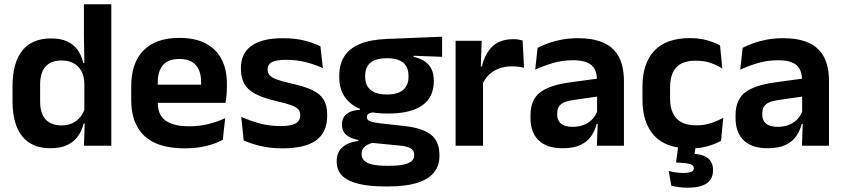

<svg xmlns="http://www.w3.org/2000/svg" viewBox="-20 -681 3942 897"><path d="M215 11.5Q128.5 11.5 83.5 -44.5Q38.5 -100.5 38.5 -209.5V-277Q38.5 -387.5 84 -444.5Q129.5 -501.5 219.5 -501.5Q263.5 -501.5 293.8 -487.5Q324 -473.5 342.8 -447.5Q361.5 -421.5 369 -386.5H406.5L374 -291.5Q373 -326 359.8 -349.8Q346.5 -373.5 323 -386Q299.5 -398.5 267.5 -398.5Q219 -398.5 193.2 -370.5Q167.5 -342.5 167.5 -287V-206Q167.5 -151 193.2 -123Q219 -95 268.5 -95Q296.5 -95 318.5 -105.5Q340.5 -116 355.2 -134.2Q370 -152.5 376.5 -175.5L407 -104H371Q363 -72 345 -45.8Q327 -19.5 295.5 -4Q264 11.5 215 11.5ZM500 0H372L376.5 -120L374 -148.5V-349L374.5 -369.5L372 -510V-661H500Z M842 12Q716 12 654.5 -46Q593 -104 593 -214V-278Q593 -387 650.5 -445.5Q708 -504 817.5 -504Q891.5 -504 941 -478Q990.5 -452 1015.2 -404.2Q1040 -356.5 1040 -290V-272.5Q1040 -254.5 1038.2 -235.8Q1036.5 -217 1033.5 -200.5H917.5Q919 -228 919.2 -252.8Q919.5 -277.5 919.5 -297.5Q919.5 -332 908.5 -356.2Q897.5 -380.5 875 -393Q852.5 -405.5 817.5 -405.5Q766 -405.5 741.5 -377Q717 -348.5 717 -296V-250.5L717.5 -236V-197.5Q717.5 -174.5 724.8 -155Q732 -135.5 749 -121.2Q766 -107 794.2 -99Q822.5 -91 865 -91Q911 -91 952.8 -101.2Q994.5 -111.5 1032 -129L1021 -28Q987.5 -9.5 942.2 1.2Q897 12 842 12ZM1007.5 -200.5H661V-285.5H1007.5Z M1301 12Q1242 12 1196.2 0.8Q1150.5 -10.5 1118.5 -24.5L1107 -135.5Q1145 -118 1190.8 -105Q1236.5 -92 1291.5 -92Q1339.5 -92 1361 -104.2Q1382.5 -116.5 1382.5 -141V-144Q1382.5 -160.5 1372.8 -171Q1363 -181.5 1338.5 -190.2Q1314 -199 1269.5 -209Q1208 -223.5 1172.2 -242.8Q1136.5 -262 1121 -290.2Q1105.5 -318.5 1105.5 -358V-362.5Q1105.5 -432 1155 -467.2Q1204.5 -502.5 1301.5 -502.5Q1359 -502.5 1403.2 -491.2Q1447.5 -480 1477 -464.5L1488.5 -362.5Q1453.5 -379 1410 -390.2Q1366.5 -401.5 1316.5 -401.5Q1284 -401.5 1265.2 -396.2Q1246.5 -391 1238.5 -381.5Q1230.5 -372 1230.5 -358.5V-356Q1230.5 -341 1239.2 -330Q1248 -319 1271.5 -310.2Q1295 -301.5 1337.5 -291.5Q1399.5 -278.5 1437 -261Q1474.5 -243.5 1491.5 -216.2Q1508.5 -189 1508.5 -145V-139Q1508.5 -63 1457 -25.5Q1405.5 12 1301 12Z M1791.5 -150.5Q1680 -150.5 1622.5 -194.8Q1565 -239 1565 -319V-326.5Q1565 -379.5 1588 -416.8Q1611 -454 1660 -475Q1709 -496 1787 -499L2045.5 -509.5V-415.5L1912.5 -420.5V-415Q1944 -408.5 1964.8 -394.2Q1985.5 -380 1996 -357.8Q2006.5 -335.5 2006.5 -304V-299.5Q2006.5 -227 1953 -188.8Q1899.5 -150.5 1791.5 -150.5ZM1785.5 93.5H1799.5Q1838.5 93.5 1864 88.2Q1889.5 83 1902.2 72.2Q1915 61.5 1915 44.5V43Q1915 22 1898.8 12.2Q1882.5 2.5 1846.5 -1L1703 -15L1732.5 -16.5Q1714 -13 1699.8 -6.2Q1685.5 0.5 1677.5 11.5Q1669.5 22.5 1669.5 38.5V39.5Q1669.5 58 1682.5 70.2Q1695.5 82.5 1721.5 88Q1747.5 93.5 1785.5 93.5ZM1796.5 190H1778.5Q1707.5 190 1657 178.2Q1606.5 166.5 1579.8 141Q1553 115.5 1553 73.5V71.5Q1553 43 1565.5 23.5Q1578 4 1601 -7.5Q1624 -19 1654 -22V-27Q1616 -34.5 1596.8 -51.8Q1577.5 -69 1577.5 -99V-99.5Q1577.5 -120.5 1587 -135Q1596.5 -149.5 1615.2 -158Q1634 -166.5 1661.5 -168V-182.5L1770 -155.5L1735 -156.5Q1712 -156 1703 -150.2Q1694 -144.5 1694 -134V-133.5Q1694 -120.5 1708 -114.8Q1722 -109 1754.5 -105L1872 -92Q1954.5 -82.5 1993.8 -51.5Q2033 -20.5 2033 44V46.5Q2033 96 2005 127.8Q1977 159.5 1924.2 174.8Q1871.5 190 1796.5 190ZM1788 -239.5Q1821.5 -239.5 1843.8 -249Q1866 -258.5 1877.2 -277Q1888.5 -295.5 1888.5 -322V-327.5Q1888.5 -354 1877.5 -372.2Q1866.5 -390.5 1844.5 -399.8Q1822.5 -409 1789 -409H1787.5Q1752 -409 1729.5 -399.2Q1707 -389.5 1696.5 -371.2Q1686 -353 1686 -327.5V-322Q1686 -295.5 1697.2 -277Q1708.5 -258.5 1731.2 -249Q1754 -239.5 1788 -239.5Z M2233 -285 2200.5 -370.5H2231.5Q2245 -430 2280.5 -464Q2316 -498 2379 -498Q2392 -498 2402.5 -496.2Q2413 -494.5 2421.5 -492L2428.5 -364Q2417.5 -367.5 2403 -369.2Q2388.5 -371 2372.5 -371Q2321.5 -371 2285.8 -348.5Q2250 -326 2233 -285ZM2236.5 0H2108.5V-490.5H2230.5L2225 -340L2236.5 -335.5Z M2895 0H2768.5L2773 -120L2769.5 -131V-284.5L2769 -306.5Q2769 -354.5 2742.8 -377Q2716.5 -399.5 2657 -399.5Q2606.5 -399.5 2562.2 -386.2Q2518 -373 2480.5 -355.5L2491.5 -457.5Q2513.5 -469 2541.8 -479.2Q2570 -489.5 2605 -496Q2640 -502.5 2680.5 -502.5Q2740.5 -502.5 2782 -488.2Q2823.5 -474 2848.2 -447.5Q2873 -421 2884 -384.2Q2895 -347.5 2895 -303ZM2608 11.5Q2535 11.5 2496.8 -25Q2458.5 -61.5 2458.5 -129V-143Q2458.5 -214.5 2502.5 -248.8Q2546.5 -283 2642 -296L2781 -315L2788.5 -232.5L2660.5 -214Q2618.5 -208.5 2600.8 -194Q2583 -179.5 2583 -151.5V-146.5Q2583 -119 2600.2 -103.8Q2617.5 -88.5 2654.5 -88.5Q2687.5 -88.5 2711 -99Q2734.5 -109.5 2749.8 -126.8Q2765 -144 2771.5 -165.5L2789.5 -102H2767.5Q2759.5 -70.5 2741.8 -44.8Q2724 -19 2692 -3.8Q2660 11.5 2608 11.5Z M3204.5 12.5Q3091 12.5 3036.2 -47.5Q2981.5 -107.5 2981.5 -216V-276Q2981.5 -384 3036.5 -443.5Q3091.5 -503 3204.5 -503Q3234 -503 3259.8 -498.2Q3285.5 -493.5 3306.8 -485.5Q3328 -477.5 3344 -468.5L3354.5 -361Q3330 -376.5 3299.8 -387Q3269.5 -397.5 3230 -397.5Q3168 -397.5 3139.2 -365.8Q3110.5 -334 3110.5 -273.5V-220.5Q3110.5 -160.5 3140.2 -128Q3170 -95.5 3232 -95.5Q3271.5 -95.5 3302 -105.8Q3332.5 -116 3359 -131L3348.5 -23Q3324 -9 3287 1.8Q3250 12.5 3204.5 12.5ZM3150.5 -13.5H3232.5L3220.5 68L3170 38Q3179.5 37 3189.2 36.8Q3199 36.5 3208.5 37Q3261 38 3286 57Q3311 76 3311 112V115Q3311 156.5 3280.8 176.2Q3250.5 196 3192.5 196Q3171.5 196 3151.5 193.2Q3131.5 190.5 3116.5 187L3104 117.5Q3119.5 122 3137 124.5Q3154.5 127 3172.5 127Q3197 127 3209.2 121.8Q3221.5 116.5 3221.5 105.5V104.5Q3221.5 91.5 3205.2 86Q3189 80.5 3145 78.5Q3141.5 78 3140.2 78Q3139 78 3138.5 78Z M3853 0H3726.5L3731 -120L3727.5 -131V-284.5L3727 -306.5Q3727 -354.5 3700.8 -377Q3674.5 -399.5 3615 -399.5Q3564.5 -399.5 3520.2 -386.2Q3476 -373 3438.5 -355.5L3449.5 -457.5Q3471.5 -469 3499.8 -479.2Q3528 -489.5 3563 -496Q3598 -502.5 3638.5 -502.5Q3698.5 -502.5 3740 -488.2Q3781.5 -474 3806.2 -447.5Q3831 -421 3842 -384.2Q3853 -347.5 3853 -303ZM3566 11.5Q3493 11.5 3454.8 -25Q3416.5 -61.5 3416.5 -129V-143Q3416.5 -214.5 3460.5 -248.8Q3504.5 -283 3600 -296L3739 -315L3746.5 -232.5L3618.5 -214Q3576.5 -208.5 3558.8 -194Q3541 -179.5 3541 -151.5V-146.5Q3541 -119 3558.2 -103.8Q3575.5 -88.5 3612.5 -88.5Q3645.5 -88.5 3669 -99Q3692.5 -109.5 3707.8 -126.8Q3723 -144 3729.5 -165.5L3747.5 -102H3725.5Q3717.5 -70.5 3699.8 -44.8Q3682 -19 3650 -3.8Q3618 11.5 3566 11.5Z"/></svg>

Font: Anek Malayalam Medium SemiBold
Style: Regular
Weight: 600
Version: Version 1.003